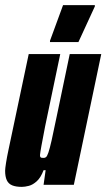

<svg xmlns="http://www.w3.org/2000/svg" viewBox="-23 -721 415 749"><path d="M62 8Q39 8 24.5 2Q10 -4 3.5 -18Q-3 -32 -3 -55Q-3 -63 0.5 -85.5Q4 -108 10 -136L89 -510H212L153 -228Q143 -176 138.5 -151.5Q134 -127 133 -116Q133 -111 134.5 -108.5Q136 -106 139.5 -105.5Q143 -105 148 -105Q153 -105 157 -108.5Q161 -112 166 -126.5Q171 -141 178.5 -174Q186 -207 198 -266L249 -510H372L265 0H147L155 -57H147Q136 -28 120.5 -14Q105 0 89.5 4Q74 8 62 8ZM172 -557V-562L223 -701H347V-696L283 -557Z"/></svg>

Font: Saira UltraCondensed Black
Style: Italic
Weight: 900
Width: 1
Italic angle: -12°
Designer: Hector Gatti with collaboration of the Omnibus-Type team
Foundry: Omnibus-Type
Version: Version 1.101